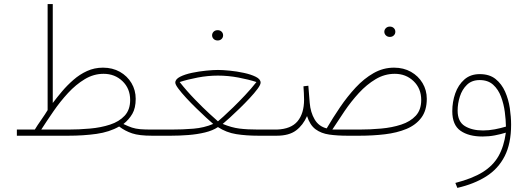

<svg xmlns="http://www.w3.org/2000/svg" viewBox="-20 -668 2598 945"><path d="M486.8 -335Q533.7 -335 570.1 -314.5Q606.4 -293.9 627.2 -259Q647.9 -224.1 647.9 -181.6Q647.9 -136.2 631.3 -107.7Q614.7 -79.1 587.4 -57.6Q611.8 -45.9 629.6 -40Q647.5 -34.2 669.7 -32.2Q691.9 -30.3 728 -30.3H756.8V0H728Q665 0 630.1 -11.7Q595.2 -23.4 566.4 -45.4Q519 -18.1 454.6 -9Q390.1 0 316.4 0H63V-30.3H151.4Q163.6 -50.8 182.9 -78.1Q202.1 -105.5 214.4 -126V-647.9H239.7V-161.1Q260.3 -188.5 285.6 -218.5Q311 -248.5 341.6 -275.1Q372.1 -301.8 408.4 -318.4Q444.8 -335 486.8 -335ZM489.7 -304.7Q440.9 -304.7 397.2 -278.3Q353.5 -252 314.9 -210.2Q276.4 -168.5 243.4 -120.6Q210.4 -72.8 183.1 -30.3H314.5Q368.7 -30.3 422.9 -35.2Q477.1 -40 521.7 -54.7Q566.4 -69.3 593.5 -98.4Q620.6 -127.4 620.6 -175.8Q620.6 -232.4 582.8 -268.6Q544.9 -304.7 489.7 -304.7Z M1023.9 -494.1Q1023.9 -504.4 1031.5 -512Q1039.1 -519.5 1051.3 -519.5Q1063 -519.5 1070.6 -512.2Q1078.1 -504.9 1078.1 -494.1Q1078.1 -483.4 1070.6 -476.1Q1063 -468.8 1051.3 -468.8Q1039.1 -468.8 1031.5 -476.3Q1023.9 -483.9 1023.9 -494.1ZM1052.7 -323.7Q1075.7 -323.7 1110.6 -320.3Q1145.5 -316.9 1180.4 -309.3Q1215.3 -301.8 1239 -290Q1262.7 -278.3 1262.7 -261.2Q1262.7 -251 1247.6 -230.5Q1232.4 -210 1208.7 -184.6Q1185.1 -159.2 1158.9 -133.8Q1132.8 -108.4 1110.4 -88.1Q1087.9 -67.9 1076.2 -58.1Q1119.6 -40 1158.4 -35.2Q1197.3 -30.3 1252.4 -30.3H1330.1V0H1252.4Q1191.9 0 1142.8 -7.8Q1093.8 -15.6 1052.7 -42.5Q1027.3 -25.4 989 -16.1Q950.7 -6.8 906.7 -3.4Q862.8 0 821.3 0H740.2V-30.3H821.8Q880.4 -30.3 932.6 -34.7Q984.9 -39.1 1029.3 -58.1Q1017.1 -68.4 994.6 -89.1Q972.2 -109.9 946 -135.3Q919.9 -160.6 896.5 -186Q873 -211.4 857.9 -231.7Q842.8 -252 842.8 -261.2Q842.8 -278.3 866.5 -290.3Q890.1 -302.2 925 -309.6Q960 -316.9 994.9 -320.3Q1029.8 -323.7 1052.7 -323.7ZM1052.7 -295.9Q1003.4 -295.9 953.4 -286.4Q903.3 -276.9 864.3 -264.2Q899.4 -219.7 939.5 -178.5Q979.5 -137.2 1011.2 -108.2Q1043 -79.1 1052.7 -70.8Q1060.1 -76.7 1080.3 -95Q1100.6 -113.3 1128.4 -140.4Q1156.2 -167.5 1186.3 -199.5Q1216.3 -231.4 1242.2 -264.2Q1203.6 -276.9 1153.1 -286.4Q1102.5 -295.9 1052.7 -295.9Z M1871.6 -511.7Q1871.6 -522 1879.2 -529.5Q1886.7 -537.1 1898.9 -537.1Q1910.6 -537.1 1918.2 -529.8Q1925.8 -522.5 1925.8 -511.7Q1925.8 -501 1918.2 -493.7Q1910.6 -486.3 1898.9 -486.3Q1886.7 -486.3 1879.2 -493.9Q1871.6 -501.5 1871.6 -511.7ZM1587.9 -36.1Q1618.2 -87.9 1653.8 -140.4Q1689.5 -192.9 1730.5 -237.1Q1771.5 -281.2 1818.6 -308.1Q1865.7 -335 1919.4 -335Q1966.3 -335 2002.7 -314.5Q2039.1 -293.9 2059.8 -259Q2080.6 -224.1 2080.6 -181.6Q2080.6 -124.5 2053.7 -88.6Q2026.9 -52.7 1980.5 -33.4Q1934.1 -14.2 1874.5 -7.1Q1814.9 0 1749.5 0H1689.5Q1640.6 0 1600.8 -5.6Q1561 -11.2 1533.2 -31.7Q1505.4 -52.2 1491.2 -96.7Q1471.7 -52.2 1437.3 -26.1Q1402.8 0 1341.8 0H1312V-30.3H1342.3Q1412.6 -32.7 1444.6 -71.3Q1476.6 -109.9 1476.6 -177.7Q1476.6 -195.3 1475.6 -210Q1474.6 -224.6 1473.6 -243.2L1497.6 -246.1L1504.4 -161.6Q1508.3 -114.7 1528.6 -80.3Q1548.8 -45.9 1587.9 -36.1ZM1922.9 -304.7Q1873 -304.7 1828.9 -278.3Q1784.7 -252 1746.3 -210.2Q1708 -168.5 1675.5 -120.6Q1643.1 -72.8 1615.7 -30.3H1747.6Q1801.8 -30.3 1855.7 -35.2Q1909.7 -40 1954.6 -54.7Q1999.5 -69.3 2026.4 -98.4Q2053.2 -127.4 2053.2 -175.8Q2053.2 -232.4 2015.6 -268.6Q1978 -304.7 1922.9 -304.7Z M2495.6 -54.2Q2495.6 38.6 2463.9 100.8Q2432.1 163.1 2372.8 200.4Q2313.5 237.8 2231 256.8L2221.2 232.4Q2304.7 210.9 2355.7 179.2Q2406.7 147.5 2433.6 100.3Q2460.4 53.2 2469.7 -15.1Q2444.3 -7.3 2415.5 -1.7Q2386.7 3.9 2355 3.9Q2287.1 3.9 2246.6 -24.4Q2206.1 -52.7 2206.1 -120.6Q2206.1 -166.5 2220.7 -208.3Q2235.4 -250 2265.4 -276.6Q2295.4 -303.2 2341.3 -303.2Q2389.2 -303.2 2419.2 -279.1Q2449.2 -254.9 2466.1 -216.8Q2482.9 -178.7 2489.3 -135.5Q2495.6 -92.3 2495.6 -54.2ZM2357.4 -25.9Q2386.2 -25.9 2415.3 -31.5Q2444.3 -37.1 2470.2 -44.9Q2469.7 -77.6 2464.6 -116.9Q2459.5 -156.2 2446 -192.1Q2432.6 -228 2407.2 -251Q2381.8 -273.9 2340.8 -273.9Q2302.2 -273.9 2278.3 -250.7Q2254.4 -227.5 2243.4 -192.9Q2232.4 -158.2 2232.4 -123.5Q2232.4 -69.3 2267.8 -47.6Q2303.2 -25.9 2357.4 -25.9Z"/></svg>

Font: Vazirmatn RD Thin
Style: Regular
Weight: 100
Designer: Saber Rastikerdar
Foundry: Saber Rastikerdar
Version: Version 32.102